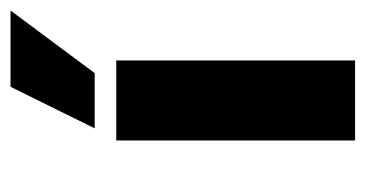

<svg xmlns="http://www.w3.org/2000/svg" viewBox="-185 -510 695 365"><g transform="rotate(-90 162.5 -327.5)"><path d="M325 -655 206 -495H101L180 -655ZM230 -454V0H78V-454Z"/></g></svg>

Font: Tajawal Black
Style: Regular
Weight: 900
Designer: Boutros Fonts
Foundry: Created by Boutros International 2017
Version: Version 1.700